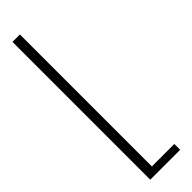

<svg xmlns="http://www.w3.org/2000/svg" viewBox="-240 -670 665 665"><g transform="rotate(-45 93.0 -337.5)"><path d="M20.5 0H167V-28.5H57V-675H20.5Z"/></g></svg>

Font: Anybody ExtraCondensed ExtraLight
Style: Regular
Weight: 250
Width: 2
Version: Version 1.113;gftools[0.9.25]